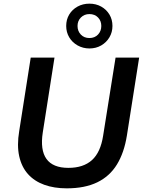

<svg xmlns="http://www.w3.org/2000/svg" viewBox="-20 -1020 785 1050"><path d="M345 10Q276 10 222 -9.5Q168 -29 133 -68Q98 -107 85 -166Q72 -225 85 -303L148 -705H278L214 -296Q199 -200 234 -151Q269 -102 354 -102Q436 -102 483 -144.5Q530 -187 544 -278L612 -705H741L674 -279Q659 -185 619.5 -120.5Q580 -56 512 -23Q444 10 345 10ZM469 -755Q434 -755 404.5 -771.5Q375 -788 358.5 -816Q342 -844 342 -878Q342 -913 358.5 -940.5Q375 -968 404 -984Q433 -1000 469 -1000Q505 -1000 533.5 -984Q562 -968 578.5 -940.5Q595 -913 595 -878Q595 -844 578.5 -816Q562 -788 533.5 -771.5Q505 -755 469 -755ZM469 -812Q498 -812 516 -831Q534 -850 534 -878Q534 -906 516 -924.5Q498 -943 469 -943Q441 -943 422.5 -924.5Q404 -906 404 -878Q404 -850 422 -831Q440 -812 469 -812Z"/></svg>

Font: Nunito Sans 11pt
Style: Bold Italic
Weight: 700
Italic angle: -9°
Version: Version 3.101;gftools[0.9.27]